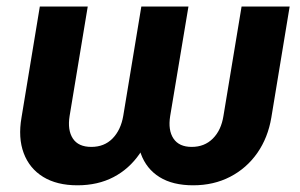

<svg xmlns="http://www.w3.org/2000/svg" viewBox="-20 -549 906 579"><path d="M213.4 9.8Q151.4 9.8 110.1 -15.6Q68.8 -41 51.5 -87.2Q34.2 -133.3 44.9 -194.8L100.1 -529.3H244.6L189.9 -199.2Q183.1 -156.7 199.7 -131.3Q216.3 -106 255.4 -106Q294.4 -106 319.3 -131.3Q344.2 -156.7 351.6 -199.2L406.2 -529.3H548.3L493.2 -199.2Q486.3 -156.2 503.2 -131.1Q520 -106 558.1 -106Q596.7 -106 621.8 -131.1Q647 -156.2 653.8 -199.2L708.5 -529.3H853.5L798.3 -194.8Q788.1 -133.8 755.9 -87.6Q723.6 -41.5 674.1 -15.9Q624.5 9.8 562.5 9.8Q501 9.8 461.2 -14.9Q421.4 -39.6 404.8 -85.4Q388.2 -131.3 397 -194.8H444.8Q432.6 -131.3 401.1 -85.4Q369.6 -39.6 322.3 -14.9Q274.9 9.8 213.4 9.8Z"/></svg>

Font: Inter 24pt
Style: Bold Italic
Weight: 700
Italic angle: -9.3988°
Version: Version 4.001;git-66647c0bb